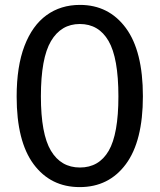

<svg xmlns="http://www.w3.org/2000/svg" viewBox="-20 -753 652 784"><path d="M305.5 11Q187 11 117.5 -82.2Q48 -175.5 48 -358.5Q48 -482 80 -565.5Q112 -649 170 -691Q228 -733 306.5 -733Q424 -733 493.8 -638.8Q563.5 -544.5 563.5 -360Q563.5 -176.5 494 -82.8Q424.5 11 305.5 11ZM306.5 -69Q384 -69 423.8 -137.2Q463.5 -205.5 463.5 -359.5Q463.5 -516.5 423.2 -585.8Q383 -655 306 -655Q229.5 -655 188.2 -585.2Q147 -515.5 147 -359.5Q147 -206 188 -137.5Q229 -69 306.5 -69Z"/></svg>

Font: Public Sans Thin
Style: Regular
Weight: 400
Version: Version 2.001